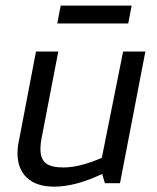

<svg xmlns="http://www.w3.org/2000/svg" viewBox="-20 -668 574 700"><path d="M43.8 0ZM127.5 -123.8Q127.5 -88.8 146.9 -73.1Q166.2 -57.5 211.2 -57.5Q270 -57.5 351.2 -92.5L428.8 -480H510L417.5 0H362.5L352.5 -33.8Q255 12.5 177.5 12.5Q112.5 12.5 78.1 -20Q43.8 -52.5 43.8 -108.8Q43.8 -132.5 48.8 -153.8L111.2 -480H192.5L132.5 -168.8Q127.5 -145 127.5 -123.8ZM447.5 -582.5H188.8L201.2 -647.5H460Z"/></svg>

Font: Cambay
Style: Italic
Weight: 400
Italic angle: -11°
Designer: Pooja Saxena
Foundry: Pooja Saxena
Version: Version 1.019;PS 001.019;hotconv 1.0.70;makeotf.lib2.5.58329